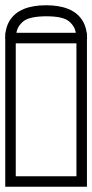

<svg xmlns="http://www.w3.org/2000/svg" viewBox="-40 -711 352 731"><path d="M291 -249Q291 -228.5 291 -204.2Q291 -180 291 -153.8Q291 -127.5 291 -100.8Q291 -74 291 -48.5Q291 -23 291 0Q291 0 275.2 0Q259.5 0 236.2 0Q213 0 189.8 0Q166.5 0 150.8 0Q135 0 135 0Q135 0 135 0Q135 0 135 0Q135 0 135 0Q135 0 135 0Q131.5 -7.5 131.5 -20Q131.5 -32.5 135 -40Q145.5 -40 158.5 -40Q171.5 -40 186.2 -40Q201 -40 217.5 -40Q234 -40 251 -40Q251 -40 251 -40Q251 -40 251 -40Q251 -40 251 -40Q251 -40 251 -40Q251 -40 251 -40Q251 -40 251 -40Q251 -40 251 -40Q251 -40 251 -40Q251 -40 251 -61Q251 -82 251 -113.2Q251 -144.5 251 -175.8Q251 -207 251 -228Q251 -249 251 -249ZM-20 -249H20Q20 -249 20 -228Q20 -207 20 -175.8Q20 -144.5 20 -113.2Q20 -82 20 -61Q20 -40 20 -40Q20 -40 20 -40Q20 -40 20 -40Q20 -40 20 -40Q20 -40 20 -40Q20 -40 20 -40Q20 -40 20 -40Q20 -40 20 -40Q20 -40 20 -40Q37.5 -40 53.8 -40Q70 -40 84.8 -40Q99.5 -40 112.5 -40Q125.5 -40 136 -40Q140 -32.5 140 -20Q140 -7.5 136 0Q136 0 136 0Q136 0 136 0Q136 0 136 0Q136 0 136 0Q136 0 120.2 0Q104.5 0 81.2 0Q58 0 34.8 0Q11.5 0 -4.2 0Q-20 0 -20 0Q-20 -23 -20 -48.5Q-20 -74 -20 -100.8Q-20 -127.5 -20 -153.8Q-20 -180 -20 -204.2Q-20 -228.5 -20 -249ZM291 -188H251Q251 -188 251 -203.8Q251 -219.5 251 -240.5Q251 -261.5 251 -277.2Q251 -293 251 -293Q251 -293 251 -293Q251 -293 251 -293Q251 -293 251 -293Q251 -293 251 -293Q251 -293 251 -308.8Q251 -324.5 251 -345.5Q251 -366.5 251 -382.2Q251 -398 251 -398H291ZM-20 -188V-398H20Q20 -398 20 -382.2Q20 -366.5 20 -345.5Q20 -324.5 20 -308.8Q20 -293 20 -293Q20 -293 20 -293Q20 -293 20 -293Q20 -293 20 -293Q20 -293 20 -293Q20 -293 20 -277.2Q20 -261.5 20 -240.5Q20 -219.5 20 -203.8Q20 -188 20 -188ZM291 -337H251Q251 -337 251 -358Q251 -379 251 -410.2Q251 -441.5 251 -472.8Q251 -504 251 -525Q251 -546 251 -546Q251 -546 251 -546Q251 -546 251 -546Q251 -546 251 -546Q251 -546 251 -546Q251 -546 251 -546Q251 -546 251 -546Q251 -546 251 -546Q251 -546 251 -546Q234 -546 217.5 -546Q201 -546 186.2 -546Q171.5 -546 158.5 -546Q145.5 -546 135 -546Q131.5 -553.5 131.5 -566Q131.5 -578.5 135 -586Q135 -586 135 -586Q135 -586 135 -586Q135 -586 135 -586Q135 -586 135 -586Q135 -586 150.8 -586Q166.5 -586 189.8 -586Q213 -586 236.2 -586Q259.5 -586 275.2 -586Q291 -586 291 -586Q291 -563 291 -537.5Q291 -512 291 -485.2Q291 -458.5 291 -432.2Q291 -406 291 -381.8Q291 -357.5 291 -337ZM-20 -337Q-20 -357.5 -20 -381.8Q-20 -406 -20 -432.2Q-20 -458.5 -20 -485.2Q-20 -512 -20 -537.5Q-20 -563 -20 -586Q-20 -586 -4.2 -586Q11.5 -586 34.8 -586Q58 -586 81.2 -586Q104.5 -586 120.2 -586Q136 -586 136 -586Q136 -586 136 -586Q136 -586 136 -586Q136 -586 136 -586Q136 -586 136 -586Q140 -578.5 140 -566Q140 -553.5 136 -546Q125.5 -546 112.5 -546Q99.5 -546 84.8 -546Q70 -546 53.8 -546Q37.5 -546 20 -546Q20 -546 20 -546Q20 -546 20 -546Q20 -546 20 -546Q20 -546 20 -546Q20 -546 20 -546Q20 -546 20 -546Q20 -546 20 -546Q20 -546 20 -546Q20 -546 20 -525Q20 -504 20 -472.8Q20 -441.5 20 -410.2Q20 -379 20 -358Q20 -337 20 -337ZM135.5 -691Q185.5 -691 220.2 -676.8Q255 -662.5 273.2 -634Q291.5 -605.5 291.5 -563Q291.5 -563 291.5 -563Q291.5 -563 291.5 -563Q291.5 -563 291.5 -563Q291.5 -563 277.5 -563Q263.5 -563 245 -563Q226.5 -563 212.5 -563Q198.5 -563 198.5 -563Q191 -563 180.8 -563Q170.5 -563 159 -563Q147.5 -563 135.5 -563Q107 -563 84.2 -563Q61.5 -563 45.5 -563Q45.5 -563 38 -563Q30.5 -563 19.5 -563Q8.5 -563 -2.5 -563Q-13.5 -563 -20.5 -563Q-20.5 -563 -20.5 -563Q-20.5 -563 -20.5 -563Q-20.5 -563 -20.5 -563Q-20.5 -605.5 -2.2 -634Q16 -662.5 50.8 -676.8Q85.5 -691 135.5 -691Q135.5 -691 135.5 -691Q135.5 -691 135.5 -691ZM135.5 -649Q135.5 -649 135.5 -649Q135.5 -649 135.5 -649Q72 -648.5 49.2 -630Q26.5 -611.5 22.5 -586Q22.5 -586 22.5 -586Q22.5 -586 22.5 -586Q22.5 -586 22.5 -586Q22.5 -586 23.8 -586Q25 -586 26.2 -586Q27.5 -586 27.5 -586Q45 -586 74.5 -586Q104 -586 135.5 -586Q163.5 -586 184.2 -586Q205 -586 217.5 -586Q217.5 -586 225.2 -586Q233 -586 240.8 -586Q248.5 -586 248.5 -586Q248.5 -586 248.5 -586Q248.5 -586 248.5 -586Q248.5 -586 248.5 -586Q245 -611.5 222.2 -630.2Q199.5 -649 135.5 -649Z"/></svg>

Font: Honk
Style: Regular
Weight: 400
Designer: Noopur Datye & Yesha Goshar
Foundry: Ek Type
Version: Version 1.000